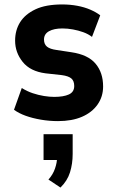

<svg xmlns="http://www.w3.org/2000/svg" viewBox="-20 -534 516 864"><path d="M241 11Q202 11 164 4.5Q126 -2 95.5 -13Q65 -24 43 -40L78 -138Q102 -123 127.5 -114.5Q153 -106 178 -102Q203 -98 224 -98Q266 -98 290 -109Q314 -120 314 -147Q314 -170 301 -181Q288 -192 258 -196L185 -204Q116 -213 82 -255.5Q48 -298 48 -351Q48 -398 70.5 -434Q93 -470 139.5 -492Q186 -514 260 -514Q295 -514 327.5 -508Q360 -502 386.5 -490.5Q413 -479 431 -465L394 -368Q377 -381 355 -389Q333 -397 308.5 -401.5Q284 -406 261 -406Q223 -406 200.5 -393.5Q178 -381 178 -356Q178 -335 191.5 -324Q205 -313 235 -309L301 -299Q376 -288 410 -247.5Q444 -207 444 -145Q444 -99 419 -63.5Q394 -28 349 -8.5Q304 11 241 11ZM252 310 198 274Q218 252 227.5 224.5Q237 197 237 172L263 186H176V70H307V159Q307 203 295 241.5Q283 280 252 310Z"/></svg>

Font: Nunito Sans 7pt Condensed ExtraBold
Style: Regular
Weight: 800
Width: 3
Designer: Vernon Adams
Foundry: Vernon Adams
Version: Version 3.101;gftools[0.9.27]